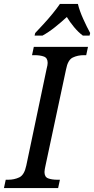

<svg xmlns="http://www.w3.org/2000/svg" viewBox="-40 -951 476 971"><path d="M-20 0 -11 -42H1Q32 -42 57.5 -54Q83 -66 93 -114L196 -604Q201 -622 201 -633Q201 -658 182 -665Q163 -672 134 -672H122L131 -714H405L396 -672H384Q353 -672 328 -660Q303 -648 294 -600L190 -113Q188 -105 186.5 -95.5Q185 -86 185 -81Q185 -56 203.5 -49Q222 -42 251 -42H263L254 0ZM138 -784Q156 -803 180 -829Q204 -855 226 -882Q248 -909 263 -931H354Q362 -897 381 -855Q400 -813 416 -784L413 -771H379Q356 -788 334.5 -814Q313 -840 298 -865Q270 -839 238 -813.5Q206 -788 175 -771H135Z"/></svg>

Font: Noto Serif SemiCondensed
Style: Italic
Weight: 400
Width: 4
Italic angle: -12°
Designer: Monotype Design Team
Foundry: Monotype Imaging Inc.
Version: Version 2.013